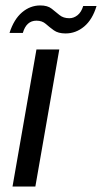

<svg xmlns="http://www.w3.org/2000/svg" viewBox="-20 -686 375 706"><path d="M26 0 114 -504H198L110 0ZM15 -565Q31 -615 61 -640.5Q91 -666 128 -666Q155 -666 170 -654Q185 -642 199 -630.5Q213 -619 235 -619Q251 -619 265 -630Q279 -641 286 -664H335Q320 -614 289.5 -588.5Q259 -563 221 -563Q194 -563 178 -574.5Q162 -586 148.5 -598Q135 -610 114 -610Q77 -610 64 -565Z"/></svg>

Font: DM Sans Italic
Style: Regular
Weight: 400
Italic angle: -10°
Designer: Colophon Foundry, Jonny Pinhorn
Foundry: Colophon Foundry
Version: Version 4.004; ttfautohint (v1.8.4.7-5d5b)